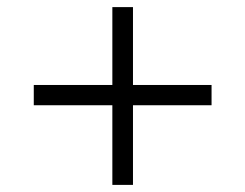

<svg xmlns="http://www.w3.org/2000/svg" viewBox="-20 -577 690 540"><path d="M75 -281V-338H575V-281ZM296 -57V-557H354V-57Z"/></svg>

Font: Azeret Mono Thin ExtraLight
Style: Regular
Weight: 250
Version: Version 1.002